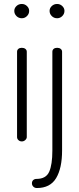

<svg xmlns="http://www.w3.org/2000/svg" viewBox="-20 -713 399 968"><path d="M115 -452V-22Q115 -14 107.5 -7Q100 0 90 0Q80 0 73 -6.5Q66 -13 66 -22V-452Q66 -461 72.5 -466.5Q79 -472 90 -472Q101 -472 108 -466.5Q115 -461 115 -452ZM127 -658Q127 -643 116 -632Q105 -621 90 -621Q74 -621 63 -632Q52 -643 52 -658Q52 -672 63 -682.5Q74 -693 90 -693Q105 -693 116 -682.5Q127 -672 127 -658ZM305 -658Q305 -643 294 -632Q283 -621 268 -621Q252 -621 241 -632Q230 -643 230 -658Q230 -672 241 -682.5Q252 -693 268 -693Q283 -693 294 -682.5Q305 -672 305 -658ZM293 -452V46Q293 135 263 185Q233 235 166 235Q155 235 148 228Q141 221 141 211Q141 201 147.5 195Q154 189 164 189Q212 189 228 153Q244 117 244 46V-452Q244 -461 250.5 -466.5Q257 -472 268 -472Q279 -472 286 -466.5Q293 -461 293 -452Z"/></svg>

Font: Dosis
Style: Regular
Weight: 400
Designer: Edgar Tolentino, Pablo Impallari, Igino Marini
Foundry: Edgar Tolentino, Pablo Impallari, Igino Marini
Version: Version 1.007;Glyphs 3.1.1 (3134)